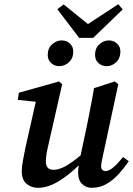

<svg xmlns="http://www.w3.org/2000/svg" viewBox="-20 -883 635 917"><path d="M418 14Q391 14 372 -4.5Q353 -23 353 -57Q353 -72 356 -93Q303 -42 254.5 -14Q206 14 161 14Q130 14 107 -5Q84 -24 84 -65Q84 -89 90 -118.5Q96 -148 101 -176L151 -397L65 -406L70 -440L262 -494L277 -481L212 -195Q206 -170 202.5 -149.5Q199 -129 199 -113Q199 -72 235 -72Q261 -72 291.5 -88.5Q322 -105 365 -141L397 -292Q405 -334 413.5 -376.5Q422 -419 429 -462L528 -494L545 -481L471 -137Q463 -103 463 -87Q463 -77 469 -71.5Q475 -66 483 -66Q500 -66 520 -82.5Q540 -99 568 -133L595 -113Q574 -82 547.5 -52.5Q521 -23 489 -4.5Q457 14 418 14ZM263 -567Q241 -567 224.5 -581.5Q208 -596 208 -621Q208 -653 229 -671.5Q250 -690 275 -690Q298 -690 314 -675Q330 -660 330 -637Q330 -605 309.5 -586Q289 -567 263 -567ZM489 -567Q467 -567 450.5 -581.5Q434 -596 434 -621Q434 -653 454.5 -671.5Q475 -690 500 -690Q523 -690 539 -675Q555 -660 555 -637Q555 -605 535 -586Q515 -567 489 -567ZM358 -702 254 -839 284 -862 400 -768 545 -863 566 -838 425 -702Z"/></svg>

Font: Source Serif Pro SemiBold
Style: Italic
Weight: 600
Italic angle: -12°
Designer: Frank Grießhammer
Foundry: Adobe Systems Incorporated
Version: Version 3.001;hotconv 1.0.111;makeotfexe 2.5.65597